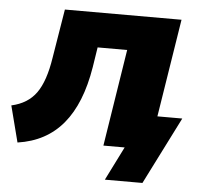

<svg xmlns="http://www.w3.org/2000/svg" viewBox="-55 -558 775 738"><g transform="rotate(5 332.5 -189.0)"><path d="M29 17 -7 -123Q56 -137 88.5 -182.5Q121 -228 135 -319L166 -508H616L556 -130H652L521 130H376L441 0H359L418 -374H304L292 -297Q269 -155 204 -77Q139 1 29 17Z"/></g></svg>

Font: Mulish Black
Style: Italic
Weight: 900
Italic angle: -9°
Designer: Vernon Adams
Foundry: Vernon Adams
Version: Version 3.603; ttfautohint (v1.8.3)